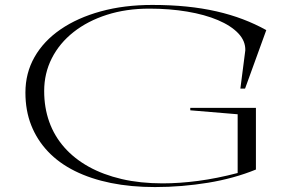

<svg xmlns="http://www.w3.org/2000/svg" viewBox="-20 -743 1185 778"><path d="M751 -296V-306H1017V-56Q973 -38 924 -24.5Q875 -11 823 -2.5Q771 6 717 10.5Q663 15 608 15Q511 15 429.5 -1.5Q348 -18 283.5 -50Q219 -82 174.5 -129Q130 -176 106.5 -235.5Q83 -295 83 -368Q83 -447 120 -512Q157 -577 225.5 -624Q294 -671 388.5 -697Q483 -723 597 -723Q671 -723 735.5 -716.5Q800 -710 857 -697Q914 -684 964 -665Q1014 -646 1059 -621L973 -384H954L974 -539Q975 -577 945.5 -608Q916 -639 863 -661.5Q810 -684 738.5 -696Q667 -708 585 -708Q491 -708 413 -683Q335 -658 278 -613Q221 -568 190 -507Q159 -446 159 -374Q159 -307 179.5 -249.5Q200 -192 240.5 -146Q281 -100 339.5 -67.5Q398 -35 473 -17.5Q548 0 639 0Q707 0 783 -10Q859 -20 943 -42V-280Z"/></svg>

Font: Kalnia Expanded ExtraLight
Style: Regular
Weight: 250
Width: 7
Designer: Frida Medrano
Foundry: Frida Medrano
Version: Version 1.105